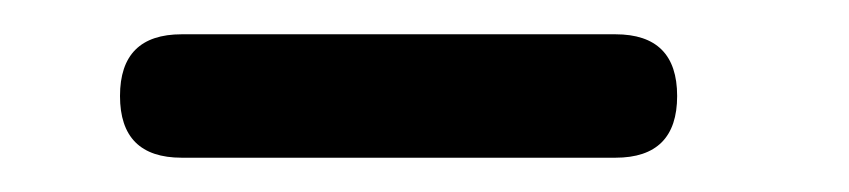

<svg xmlns="http://www.w3.org/2000/svg" viewBox="-20 -20 495 112"><path d="M86 72Q50 72 50 36Q50 0 86 0H339Q375 0 375 36Q375 72 339 72Z"/></svg>

Font: Jura SemiBold
Style: Regular
Weight: 600
Designer: Daniel Johnson, Alexei Vanyashin
Foundry: Daniel Johnson
Version: Version 5.103